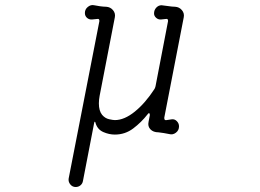

<svg xmlns="http://www.w3.org/2000/svg" viewBox="-20 -527 1040 769"><path d="M283 222Q270 222 261.5 211.5Q253 201 255 188L378 -442V-444Q378 -453 369 -451L349 -449Q337 -448 328.5 -455.5Q320 -463 320 -475Q320 -490 332 -499.5Q344 -509 357 -506Q366 -504 380.5 -502Q395 -500 405 -500Q422 -499 432.5 -486.5Q443 -474 440 -458L379 -143Q376 -127 376 -113Q376 -83 389 -67Q401 -53 417 -49.5Q433 -46 440 -46Q478 -46 520 -80Q562 -114 599 -171Q602 -177 603 -182L653 -442V-444Q653 -453 644 -451L625 -449Q614 -448 605.5 -455.5Q597 -463 597 -473Q597 -487 606 -496.5Q615 -506 627 -506Q631 -506 650.5 -503Q670 -500 681 -500Q698 -499 708.5 -486.5Q719 -474 716 -458L638 -56V-54Q638 -44 647 -46L667 -49Q679 -51 688 -42Q697 -33 697 -21Q697 -5 684.5 4.5Q672 14 658 10Q648 8 636.5 6Q625 4 615 3Q594 3 582.5 -9Q571 -21 575 -39L580 -65V-68Q580 -73 577 -73.5Q574 -74 571 -69Q546 -37 513.5 -12.5Q481 12 440 12Q417 12 394 2Q371 -8 363 -33Q362 -39 360 -39.5Q358 -40 357 -34L312 199Q310 209 302 215.5Q294 222 283 222Z"/></svg>

Font: Kiwi Maru Light
Style: Regular
Weight: 300
Designer: Hiroki-Chan
Version: Version 1.100